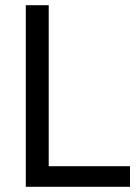

<svg xmlns="http://www.w3.org/2000/svg" viewBox="-20 -717 535 737"><path d="M79 0V-697H167V-79H479V0Z"/></svg>

Font: Hanken Grotesk
Style: Regular
Weight: 400
Designer: Alfredo Marco Pradil
Foundry: Hanken Design Co.
Version: Version 3.013